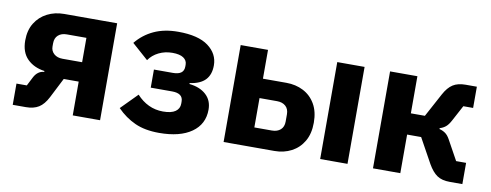

<svg xmlns="http://www.w3.org/2000/svg" viewBox="-52 -774 2619 1024"><g transform="rotate(10 1258.0 -262.5)"><path d="M43 0V-115H99L123 -162Q132 -180 146 -190.5Q160 -201 178 -202V-207Q120 -215 84.5 -250.5Q49 -286 49 -350Q49 -405 73 -444Q97 -483 138 -504Q179 -525 230 -525H516V0H368V-183H287L232 -75Q211 -34 183.5 -17Q156 0 114 0ZM262 -288H368V-420H262Q233 -420 215.5 -404.5Q198 -389 198 -360V-343Q198 -319 215.5 -303.5Q233 -288 262 -288Z M837 12Q760 12 706 -12.5Q652 -37 608 -82L695 -170Q724 -138 760 -121Q796 -104 838 -104Q883 -104 905 -119.5Q927 -135 927 -162V-173Q927 -196 912 -207Q897 -218 868 -218H752V-316H855Q884 -316 899 -327Q914 -338 914 -361V-371Q914 -394 894 -407.5Q874 -421 834 -421Q794 -421 760.5 -404.5Q727 -388 707 -359L619 -437Q658 -485 714 -511Q770 -537 845 -537Q954 -537 1008.5 -496.5Q1063 -456 1063 -393Q1063 -343 1036 -314.5Q1009 -286 952 -278V-273Q1009 -267 1042.5 -236.5Q1076 -206 1076 -156Q1076 -77 1013 -32.5Q950 12 837 12Z M1185 0V-525H1333V-369H1460Q1511 -369 1552 -348Q1593 -327 1617 -286Q1641 -245 1641 -185Q1641 -125 1617 -84Q1593 -43 1552 -21.5Q1511 0 1460 0ZM1333 -105H1428Q1457 -105 1474.5 -120.5Q1492 -136 1492 -165V-204Q1492 -233 1474.5 -248.5Q1457 -264 1428 -264H1333ZM1708 0V-525H1856V0Z M1994 0V-525H2142V-324H2218L2287 -452Q2308 -491 2334.5 -508Q2361 -525 2403 -525H2464V-410H2411L2366 -326Q2353 -301 2339 -289.5Q2325 -278 2307 -273V-268Q2324 -264 2338.5 -254Q2353 -244 2365 -222L2424 -115H2478V0H2409Q2367 0 2341 -17.5Q2315 -35 2292 -75L2218 -209H2142V0Z"/></g></svg>

Font: IBM Plex Sans
Style: Regular
Weight: 400
Designer: Mike Abbink, Paul van der Laan, Pieter van Rosmalen
Foundry: Bold Monday
Version: Version 3.201